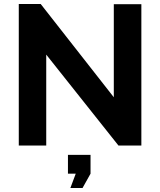

<svg xmlns="http://www.w3.org/2000/svg" viewBox="-20 -730 803 963"><path d="M211.9 -456.1V0H74.2V-710H184.1L550.8 -242.2V-709H689V0H574.2ZM333 212.9 359.9 141.1H320.8V46.9H434.1V141.1L394 212.9Z"/></svg>

Font: Rawline
Style: Bold
Weight: 700
Designer: Matt McInerney, Pablo Impallari, Rodrigo Fuenzalida
Foundry: Matt McInerney, Pablo Impallari, Rodrigo Fuenzalida
Version: Version 4.020;PS 004.020;hotconv 1.0.88;makeotf.lib2.5.64775